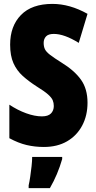

<svg xmlns="http://www.w3.org/2000/svg" viewBox="-20 -744 494 985"><path d="M429 -217Q429 -151 401.5 -99.5Q374 -48 324 -19Q274 10 205 10Q159 10 116.5 0Q74 -10 28 -35V-207Q70 -179 114 -163Q158 -147 195 -147Q227 -147 241.5 -162Q256 -177 256 -200Q256 -216 250.5 -229.5Q245 -243 226.5 -259.5Q208 -276 169 -300Q127 -327 96.5 -354.5Q66 -382 49 -420Q32 -458 32 -515Q32 -610 87.5 -667Q143 -724 249 -724Q338 -724 429 -673L384 -524Q310 -570 256 -570Q228 -570 216 -557Q204 -544 204 -524Q204 -505 210.5 -491.5Q217 -478 237 -462.5Q257 -447 297 -422Q362 -382 395.5 -335Q429 -288 429 -217ZM299 72Q276 152 236 221H127V207Q131 190 135 163Q139 136 142 108.5Q145 81 145 61H299Z"/></svg>

Font: Noto Sans Thai Looped ExtraCondensed Black
Style: Regular
Weight: 900
Width: 2
Designer: Sasikarn Vongin, Ben Mitchell
Foundry: The Fontpad Ltd
Version: Version 1.001; ttfautohint (v1.8.4.7-5d5b)